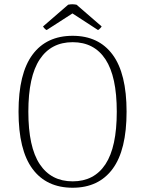

<svg xmlns="http://www.w3.org/2000/svg" viewBox="-20 -869 681 901"><path d="M67 -345Q67 -524 132.5 -612.5Q198 -701 321 -701Q443 -701 508.5 -612.5Q574 -524 574 -345Q574 -165 508.5 -76.5Q443 12 321 12Q198 12 132.5 -76.5Q67 -165 67 -345ZM528 -345Q528 -510 475 -590.5Q422 -671 321 -671Q220 -671 166.5 -590.5Q113 -510 113 -345Q113 -179 166.5 -98.5Q220 -18 321 -18Q422 -18 475 -98.5Q528 -179 528 -345ZM457 -745Q455 -741 449.5 -735.5Q444 -730 440 -728L320 -806L199 -728Q194 -730 189 -735.5Q184 -741 182 -745L300 -847Q312 -849 319 -849Q327 -849 339 -847Z"/></svg>

Font: Arima Madurai ExtraLight
Style: Regular
Weight: 275
Designer: Joana Correia and Natanael Gama
Foundry: NDISCOVER
Version: Version 1.020